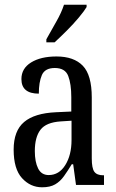

<svg xmlns="http://www.w3.org/2000/svg" viewBox="-20 -786 494 816"><path d="M159 10Q109 10 73.5 -29Q38 -68 38 -150Q38 -230 82.5 -267.5Q127 -305 218 -309L283 -312V-373Q283 -429 270 -463Q257 -497 213 -497Q171 -497 158 -467Q145 -437 145 -388Q71 -388 71 -450Q71 -495 112 -520.5Q153 -546 220 -546Q294 -546 332 -506.5Q370 -467 370 -372V-113Q370 -71 381 -56Q392 -41 419 -41H422V0H303L291 -88H285Q268 -60 252 -37.5Q236 -15 214.5 -2.5Q193 10 159 10ZM187 -42Q231 -42 257.5 -84.5Q284 -127 284 -191V-273L238 -270Q176 -266 152 -234.5Q128 -203 128 -144Q128 -98 142 -70Q156 -42 187 -42ZM177 -619Q198 -657 219.5 -694.5Q241 -732 252 -766H348V-756Q338 -739 315 -711.5Q292 -684 264 -656Q236 -628 212 -606H177Z"/></svg>

Font: Noto Serif Bengali ExtraCondensed
Style: Regular
Weight: 400
Width: 2
Designer: Juan Bruce, Universal Thirst, Indian Type Foundry and the Monotype Design Team.
Foundry: Monotype Imaging Inc.
Version: Version 2.003; ttfautohint (v1.8.4.7-5d5b)